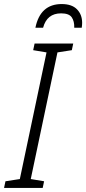

<svg xmlns="http://www.w3.org/2000/svg" viewBox="-50 -929 426 949"><path d="M-30 0 -23 -33 48 -44 180 -670 114 -681 121 -714H312L305 -681L234 -670L102 -44L168 -33L161 0ZM125 -792H163Q182 -863 252 -863Q291 -863 304.5 -843.5Q318 -824 317 -792H354Q356 -806 356 -816Q356 -857 330.5 -883Q305 -909 255 -909Q149 -909 125 -792Z"/></svg>

Font: Noto Sans Display SemiCondensed Light
Style: Italic
Weight: 300
Width: 4
Italic angle: -12°
Designer: Monotype Design Team
Foundry: Monotype Imaging Inc.
Version: Version 1.900